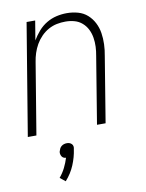

<svg xmlns="http://www.w3.org/2000/svg" viewBox="-85 -589 670 880"><g transform="rotate(-10 250.0 -149.0)"><path d="M13 0 99 -520H139L124 -430Q137 -452 154 -471.5Q171 -491 193 -504Q215 -517 239 -522.5Q263 -528 287 -528Q314 -528 339 -521Q364 -514 382.5 -497.5Q401 -481 412.5 -458.5Q424 -436 428 -410.5Q432 -385 431 -358Q430 -331 425 -305L375 0H335L386 -311Q390 -332 391 -353.5Q392 -375 388.5 -396Q385 -417 376 -435Q367 -453 351.5 -466.5Q336 -480 316 -485.5Q296 -491 274 -491Q254 -491 234 -487Q214 -483 195 -472.5Q176 -462 160.5 -446Q145 -430 134.5 -411.5Q124 -393 117.5 -373Q111 -353 108 -333L53 0ZM149 230 124 210Q140 191 151 169Q162 147 169 124Q163 124 158 121.5Q153 119 150 114.5Q147 110 145.5 104Q144 98 145 92Q147 85 150 78.5Q153 72 158.5 67.5Q164 63 170.5 61Q177 59 184 59Q191 59 196.5 61Q202 63 206.5 67.5Q211 72 212 78.5Q213 85 211 92Q206 128 191 164Q176 200 149 230Z"/></g></svg>

Font: Iosevka Term Curly Extralight
Style: Italic
Weight: 200
Italic angle: -9°
Designer: Belleve Invis
Foundry: Belleve Invis
Version: Version 32.3.0